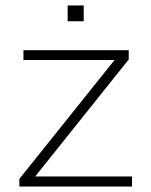

<svg xmlns="http://www.w3.org/2000/svg" viewBox="-20 -684 552 704"><path d="M109 -37H464V0H51V-28L400 -464H66V-500H452V-466ZM228 -664H287V-606H228Z"/></svg>

Font: MuliDisplayVN ExtraLight
Style: Regular
Weight: 200
Designer: Vernon Adams
Foundry: Vernon Adams
Version: Version 2.100